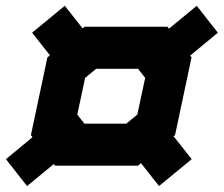

<svg xmlns="http://www.w3.org/2000/svg" viewBox="-67 -630 753 646"><path d="M24 -4 -47 -94.5 42.5 -168.5 37 -175.5 92.5 -437 101 -444 41 -520 151 -610.5 211 -534.5 217.5 -540H496.5L501.5 -533.5L595 -610.5L666 -520L573 -443L577.5 -437L522 -175.5L517 -171.5L578 -94.5L468 -4L407.5 -81L397 -72.5H118L114 -78ZM217 -214H358L395 -244.5L421.5 -368L397.5 -398.5H256.5L219.5 -368L193 -244.5ZM38.5 -92.5 144 -179.5 173 -142H378L423.5 -179.5L492 -92.5L423.5 -179.5L458.5 -208.5L500 -404L475.5 -435L581 -522.5L475.5 -435L447.5 -470.5H238.5L196 -435L127.5 -522.5L196 -435L157 -403L116.5 -213.5L144 -179.5L38.5 -92.5ZM173 -142 116.5 -213.5 157 -403 238.5 -470.5H447.5L500 -404L458.5 -208.5L378 -142Z"/></svg>

Font: Tourney Black
Style: Italic
Weight: 900
Italic angle: -12°
Version: Version 1.015